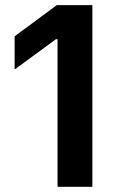

<svg xmlns="http://www.w3.org/2000/svg" viewBox="-20 -723 460 743"><path d="M195.8 -570.8V-571.3H202.6V0H337.4V-703.1H199.7L36.6 -582.5V-454.1Z"/></svg>

Font: Wand UI Pro Bold
Style: Regular
Weight: 700
Designer: Andreas Faust
Version: Version 1.003;FEAKit 1.0